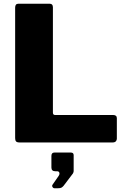

<svg xmlns="http://www.w3.org/2000/svg" viewBox="-20 -762 675 1027"><path d="M61 -721Q61 -742 78 -742H246Q263 -742 263 -723V-160Q263 -147 274 -147H584Q605 -147 605 -130V-20Q605 -12 599.5 -6Q594 0 582 0H85Q71 0 66 -5.5Q61 -11 61 -23V-721ZM272 245Q265 245 261 238.5Q257 232 261 226L293 180Q300 170 297.5 162Q295 154 285 154H276Q255 154 255 134V72Q255 54 271 54H359Q374 54 374 68V154Q374 157 372.5 160.5Q371 164 370 166L320 232Q314 239 308 242Q302 245 289 245Z"/></svg>

Font: Libre Franklin Thin ExtraBold
Style: Regular
Weight: 800
Version: Version 3.000